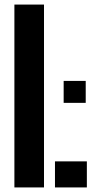

<svg xmlns="http://www.w3.org/2000/svg" viewBox="-20 -820 414 840"><path d="M43 0V-800H172.5V0ZM220.5 0V-114H360V0ZM258.5 -370V-466H355V-370Z"/></svg>

Font: Big Shoulders Stencil Display ExtraBold
Style: Regular
Weight: 800
Designer: Patric King
Foundry: XO Type Co
Version: Version 1.000